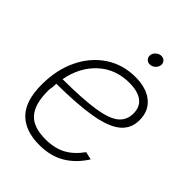

<svg xmlns="http://www.w3.org/2000/svg" viewBox="-207 -806 916 916"><g transform="rotate(45 251.5 -347.5)"><path d="M224.6 9.3Q129.4 9.3 79.1 -42Q28.8 -93.3 28.8 -202.1Q28.8 -303.2 66.4 -380.6Q104 -458 169.9 -501.5Q235.8 -544.9 320.3 -544.9Q394 -544.9 436.8 -510Q479.5 -475.1 479.5 -412.6Q479.5 -356 438.2 -321.5Q397 -287.1 307.9 -271.5Q218.8 -255.9 75.7 -254.9Q74.7 -243.2 74.2 -231Q71.8 -215.8 71.3 -211.4Q70.8 -207 71.3 -204.1Q71.3 -202.6 71.3 -201.2Q71.3 -113.3 107.7 -72Q144 -30.8 226.1 -30.8Q286.6 -30.8 329.6 -53.7Q372.6 -76.7 407.2 -125L446.8 -115.7Q407.7 -54.2 353.5 -22.5Q299.3 9.3 224.6 9.3ZM81.1 -291.5Q215.8 -292 293.5 -304Q371.1 -315.9 403.8 -342.8Q436.5 -369.6 436.5 -415Q436.5 -459.5 406.2 -482.2Q376 -504.9 318.8 -504.9Q226.6 -504.9 163.1 -446.8Q99.6 -388.7 81.1 -291.5ZM325.2 -635.3Q311 -635.3 302.5 -645.3Q293.9 -655.3 295.9 -669.4Q298.3 -683.6 310.3 -693.6Q322.3 -703.6 336.4 -703.6Q351.1 -703.6 359.6 -693.6Q368.2 -683.6 365.7 -669.4Q363.3 -655.3 351.6 -645.3Q339.8 -635.3 325.2 -635.3Z"/></g></svg>

Font: Inter Display Extra Light
Style: Italic
Weight: 200
Italic angle: -9.39999°
Designer: Rasmus Andersson
Foundry: rsms
Version: Version 4.000;git-4fc901f